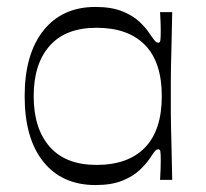

<svg xmlns="http://www.w3.org/2000/svg" viewBox="-20 -518 592 553"><path d="M255 15Q159 15 105 -52Q51 -119 51 -241Q51 -362 105 -430Q159 -498 255 -498Q301 -498 332 -485.5Q363 -473 382 -455Q401 -437 411 -421Q422 -405 426.5 -400Q431 -395 436 -395Q441 -395 442 -402.5Q443 -410 443 -431Q443 -440 442.5 -454Q442 -468 441 -483H476Q475 -425 474 -388.5Q473 -352 472.5 -328Q472 -304 472 -284.5Q472 -265 472 -241Q472 -216 472 -197Q472 -178 472.5 -154.5Q473 -131 474 -94.5Q475 -58 476 0H441Q442 -15 442.5 -29.5Q443 -44 443 -55Q443 -74 442 -81Q441 -88 436 -88Q431 -88 426.5 -83Q422 -78 411 -61Q401 -46 382 -28Q363 -10 332 2.5Q301 15 255 15ZM258 -43Q349 -43 397.5 -93Q446 -143 446 -241Q446 -339 397.5 -388.5Q349 -438 258 -438Q169 -438 123 -386Q77 -334 77 -241Q77 -148 123 -95.5Q169 -43 258 -43Z"/></svg>

Font: Ojuju
Style: Regular
Weight: 400
Designer: Chisaokwu Joboson, Mirko Velimirovic
Foundry: Udi Foundry
Version: Version 1.000